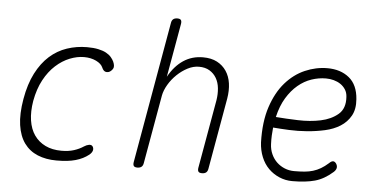

<svg xmlns="http://www.w3.org/2000/svg" viewBox="-51 -839 1902 947"><g transform="rotate(5 900.0 -365.0)"><path d="M69 -278Q82 -353 109.5 -406.5Q137 -460 175 -494Q213 -528 260.5 -544Q308 -560 360 -560Q392 -560 415.5 -555Q439 -550 454.5 -541.5Q470 -533 479.5 -522Q489 -511 494 -500Q504 -477 496.5 -465Q489 -453 478 -448Q467 -444 458 -448Q449 -452 443 -466Q435 -485 409 -497.5Q383 -510 349 -510Q315 -510 278.5 -495.5Q242 -481 209.5 -451.5Q177 -422 153 -377.5Q129 -333 118 -273Q109 -219 115.5 -176Q122 -133 143 -103Q164 -73 198 -56.5Q232 -40 278 -40Q313 -40 339.5 -48.5Q366 -57 387 -71Q399 -79 411 -81Q423 -83 429 -75Q432 -71 433 -65.5Q434 -60 432.5 -54.5Q431 -49 427 -43.5Q423 -38 417 -33Q403 -22 387 -14Q371 -6 351.5 -0.5Q332 5 309 7.5Q286 10 257 10Q205 10 164 -7Q123 -24 97.5 -59Q72 -94 64 -148.5Q56 -203 69 -278Z M748 -355 688 -15Q686 -2 678.5 4Q671 10 658 10Q645 10 640.5 4Q636 -2 638 -15L761 -715Q763 -728 770.5 -734Q778 -740 791 -740Q804 -740 808.5 -734Q813 -728 811 -715L764 -449Q794 -503 836.5 -531.5Q879 -560 934 -560Q975 -560 1003.5 -545Q1032 -530 1049.5 -504Q1067 -478 1072 -443Q1077 -408 1070 -367L1008 -15Q1006 -2 998.5 4Q991 10 978 10Q965 10 960.5 4Q956 -2 958 -15L1018 -355Q1023 -386 1020 -414.5Q1017 -443 1004.5 -464.5Q992 -486 970.5 -499Q949 -512 918 -512Q890 -512 862 -497.5Q834 -483 810 -460Q786 -437 769.5 -409Q753 -381 748 -355Z M1633 -95Q1640 -84 1638 -73.5Q1636 -63 1625 -53Q1582 -15 1536.5 -2.5Q1491 10 1425 10Q1391 10 1360.5 -3Q1330 -16 1307 -39Q1284 -62 1270.5 -95Q1257 -128 1255 -167Q1252 -269 1276.5 -343Q1301 -417 1343 -465Q1385 -513 1439 -536.5Q1493 -560 1550 -560Q1615 -560 1657.5 -525.5Q1700 -491 1705 -420Q1709 -371 1690.5 -338Q1672 -305 1639.5 -284.5Q1607 -264 1564 -254.5Q1521 -245 1476 -241.5Q1431 -238 1387 -240Q1343 -242 1308 -245Q1306 -226 1305 -206Q1304 -186 1305 -163Q1306 -136 1316.5 -113Q1327 -90 1344 -74Q1361 -58 1383 -49Q1405 -40 1430 -40Q1459 -40 1481.5 -42Q1504 -44 1523.5 -50Q1543 -56 1561 -66.5Q1579 -77 1598 -94Q1609 -105 1617.5 -105Q1626 -105 1633 -95ZM1317 -298Q1366 -294 1426.5 -292Q1487 -290 1539 -301Q1591 -312 1625 -341Q1659 -370 1655 -427Q1654 -448 1644 -463.5Q1634 -479 1619 -489Q1604 -499 1585.5 -504Q1567 -509 1547 -509Q1511 -509 1475.5 -497Q1440 -485 1409 -459Q1378 -433 1354 -393.5Q1330 -354 1317 -298Z"/></g></svg>

Font: Maple Mono NL Thin
Style: Italic
Weight: 250
Italic angle: -10°
Monospace: yes
Designer: subframe7536
Version: Version 7.000